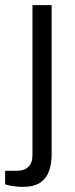

<svg xmlns="http://www.w3.org/2000/svg" viewBox="-52 -546 295 751"><path d="M35 185Q23 185 11 183.5Q-1 182 -12.5 180Q-24 178 -32 175V122H14Q43 122 59 106.5Q75 91 75 61V-526H150V59Q150 92 140.5 121Q131 150 106.5 167.5Q82 185 35 185Z"/></svg>

Font: Archivo SemiExpanded Light
Style: Regular
Weight: 300
Width: 6
Designer: Hector Gatti
Foundry: Omnibus-Type
Version: Version 2.001